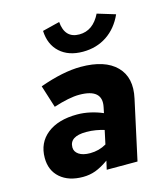

<svg xmlns="http://www.w3.org/2000/svg" viewBox="-114 -853 827 946"><g transform="rotate(-15 300.0 -380.0)"><path d="M193 4Q120 4 77 -33.5Q34 -71 34 -135Q34 -212 90 -256.5Q146 -301 243 -301Q276 -301 309.5 -293.5Q343 -286 373 -273L379 -302Q398 -392 278 -392Q228 -392 147 -366L111 -480Q231 -523 321 -523Q444 -523 502 -464.5Q560 -406 537 -303L471 0H314L324 -44Q287 -18 257 -7Q227 4 193 4ZM179 -150Q179 -128 199.5 -114Q220 -100 257 -100Q302 -100 340 -122L355 -192Q336 -198 313 -202Q290 -206 264 -206Q179 -206 179 -150ZM352 -592Q279 -592 235 -632Q191 -672 188 -742L276 -764Q283 -679 357 -679Q427 -679 465 -756L557 -728Q528 -663 475 -627.5Q422 -592 352 -592Z"/></g></svg>

Font: Red Hat Mono
Style: Bold Italic
Weight: 700
Italic angle: -12°
Monospace: yes
Designer: Pentagram, MCKL
Foundry: Pentagram, MCKL
Version: Version 1.023; ttfautohint (v1.8.3)